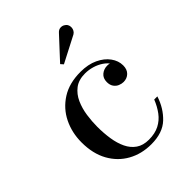

<svg xmlns="http://www.w3.org/2000/svg" viewBox="-199 -792 909 909"><g transform="rotate(-45 255.0 -337.5)"><path d="M279.5 10Q214 10 162.5 -18.8Q111 -47.5 81.2 -101.2Q51.5 -155 51.5 -230Q51.5 -295 78.2 -349.5Q105 -404 156.8 -437Q208.5 -470 284 -470Q335 -470 372 -452.5Q409 -435 429 -407.2Q449 -379.5 449 -348.5Q449 -321.5 433.5 -306.5Q418 -291.5 395 -291.5Q382.5 -291.5 369.2 -297Q356 -302.5 347 -315Q338 -327.5 338 -347.5Q338 -373.5 355 -387.5Q372 -401.5 395 -401.5Q416.5 -401.5 432.2 -388Q448 -374.5 448 -348.5H429Q429 -371.5 417.2 -390.2Q405.5 -409 385.8 -422.2Q366 -435.5 342 -442.5Q318 -449.5 294 -449.5Q251 -449.5 224 -428.8Q197 -408 182.2 -375Q167.5 -342 162 -303.8Q156.5 -265.5 156.5 -230Q156.5 -187 162.5 -148Q168.5 -109 183 -78.8Q197.5 -48.5 222.8 -31Q248 -13.5 286.5 -13.5Q327.5 -13.5 356.5 -28.5Q385.5 -43.5 405.2 -70Q425 -96.5 438.5 -130.5H459.5Q440 -70 397.8 -30Q355.5 10 279.5 10ZM254 -550.5 242 -564 343 -673Q352.5 -683.5 363.8 -684.8Q375 -686 384.5 -681Q394 -676 399 -667.5Q403.5 -659.5 403.2 -649.5Q403 -639.5 398.2 -631.2Q393.5 -623 385.5 -618.5Z"/></g></svg>

Font: Bodoni Moda 11pt
Style: Regular
Weight: 400
Version: Version 2.004